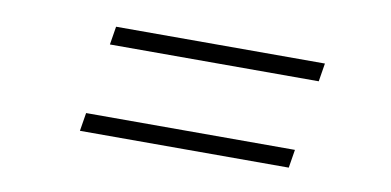

<svg xmlns="http://www.w3.org/2000/svg" viewBox="-37 -539 780 383"><g transform="rotate(10 353.5 -347.5)"><path d="M173 -456H596L590 -419H167ZM144 -276H567L561 -239H138Z"/></g></svg>

Font: Bitter Pro Light
Style: Italic
Weight: 300
Italic angle: -9°
Designer: Sol Matas, and Bitter project Authors
Foundry: Sol Matas
Version: Version 1.010